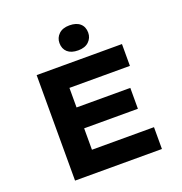

<svg xmlns="http://www.w3.org/2000/svg" viewBox="-159 -1060 1135 1197"><g transform="rotate(-20 409.0 -461.0)"><path d="M134.7 0V-700H700.7V-555.2H299.5V-144.8H711.1V0ZM220.7 -286.9V-425.4H656.1V-286.9ZM431.9 -756.1Q386 -756.1 361.3 -778.1Q336.5 -800.2 336.5 -838.9Q336.5 -873.7 361.6 -897.7Q386.6 -921.7 431.9 -921.7Q477.9 -921.7 502.6 -899.7Q527.4 -877.7 527.4 -838.9Q527.4 -804.2 502.3 -780.1Q477.3 -756.1 431.9 -756.1Z"/></g></svg>

Font: Lexend Giga
Style: Regular
Weight: 400
Designer: Bonnie Shaver-Troup, Thomas Jockin
Foundry: Lexend
Version: Version 1.007